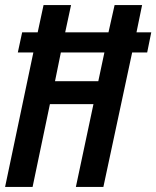

<svg xmlns="http://www.w3.org/2000/svg" viewBox="-21 -734 614 754"><path d="M-1 0 110 -528H49L66 -607H127L150 -714H258L235 -607H405L429 -714H537L515 -607H573L557 -528H498L385 0H277L346 -325H175L107 0ZM195 -415H365L389 -528H218Z"/></svg>

Font: Noto Sans ExtraCondensed SemiBold
Style: Italic
Weight: 600
Width: 2
Italic angle: -12°
Designer: Monotype Design Team
Foundry: Monotype Imaging Inc.
Version: Version 2.013; ttfautohint (v1.8.4.7-5d5b)